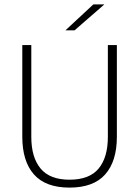

<svg xmlns="http://www.w3.org/2000/svg" viewBox="-20 -844 634 874"><path d="M296.5 10Q187.5 10 134.5 -50Q81.5 -110 81.5 -221.5V-639H122.5V-221Q122.5 -127.5 164.8 -76.8Q207 -26 296.5 -26Q387 -26 429 -76.8Q471 -127.5 471 -221V-639H512V-221.5Q512 -110 458.8 -50Q405.5 10 296.5 10ZM405 -824H454V-823L319.5 -706H278.5V-706.5Z"/></svg>

Font: Anek Gurmukhi ExtraLight
Style: Regular
Weight: 250
Designer: Sarang Kulkarni (Gurmukhi), Yesha Goshar (Latin)
Foundry: Ek Type
Version: Version 1.003